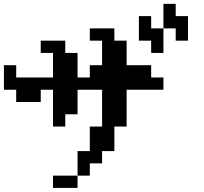

<svg xmlns="http://www.w3.org/2000/svg" viewBox="-20 -879 1040 978"><path d="M687.5 -671.9V-796.9H750V-734.4H812.5V-859.4H875V-796.9H937.5V-671.9H875V-734.4H812.5V-609.4H750V-671.9ZM0 -421.9V-546.9H62.5V-484.4H250V-609.4H187.5V-671.9H312.5V-609.4H375V-484.4H437.5V-546.9H500V-671.9H437.5V-734.4H562.5V-671.9H625V-546.9H750V-484.4H812.5V-421.9H625V-234.4H562.5V-109.4H500V-46.9H437.5V15.6H375V78.1H250V15.6H375V-109.4H437.5V-234.4H500V-421.9H375V-296.9H312.5V-234.4H250V-421.9H187.5V-359.4H62.5V-421.9Z"/></svg>

Font: KH Dot Dougenzaka 16
Style: Regular
Weight: 400
Designer: Original version for X68000 by Keitarou Hiraki (http://hp.vector.co.jp/authors/VA000874/) / TrueType conversion by Homem
Version: Version 1.00.20150527